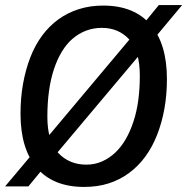

<svg xmlns="http://www.w3.org/2000/svg" viewBox="-33 -730 739 758"><path d="M686 -710 555 -553 552 -554 161 -89 158 -90 79 6H-13L119 -151L122 -150L510 -612L513 -611L594 -710ZM299 8Q177 8 112.5 -67Q48 -142 48 -281Q48 -344 58 -399.5Q68 -455 86.5 -503Q105 -551 133 -589Q161 -627 197.5 -653.5Q234 -680 278.5 -694Q323 -708 374 -708Q497 -708 561.5 -632.5Q626 -557 626 -418Q626 -356 616 -300.5Q606 -245 587 -197Q568 -149 540.5 -111.5Q513 -74 476.5 -47Q440 -20 396 -6Q352 8 299 8ZM308 -80Q341 -80 369.5 -92.5Q398 -105 421.5 -127Q445 -149 463 -180Q481 -211 494 -250.5Q507 -290 513 -335Q519 -380 519 -431Q519 -529 477 -574.5Q435 -620 369 -620Q336 -620 307 -609Q278 -598 254 -577.5Q230 -557 211.5 -526.5Q193 -496 180 -457Q167 -418 160.5 -371Q154 -324 154 -269Q154 -171 197.5 -125.5Q241 -80 308 -80Z"/></svg>

Font: Georama ExtraCondensed Thin Medium
Style: Italic
Weight: 500
Italic angle: -9°
Version: Version 1.001